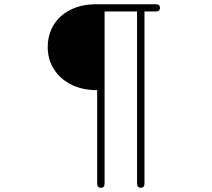

<svg xmlns="http://www.w3.org/2000/svg" viewBox="-20 -809 998 905"><path d="M456 76Q438 76 438 56V-384Q368 -384 315.5 -410.5Q263 -437 234 -483Q205 -529 205 -586Q205 -646 233 -691.5Q261 -737 312.5 -763Q364 -789 434 -789H714Q734 -789 734 -772Q734 -755 714 -755H661V56Q661 76 644 76Q626 76 626 56V-755H473V56Q473 76 456 76Z"/></svg>

Font: Zen Maru Gothic Light
Style: Regular
Weight: 300
Designer: Yoshimichi Ohira
Foundry: Positype
Version: Version 1.001